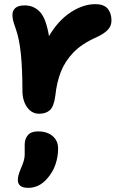

<svg xmlns="http://www.w3.org/2000/svg" viewBox="-20 -536 577 925"><path d="M169 12Q133 12 110.5 -19.5Q88 -51 88 -101Q88 -204 80.5 -277Q73 -350 55 -400Q46 -425 43 -438Q40 -451 40 -465Q40 -485 54 -497.5Q68 -510 99 -510Q143 -510 172.5 -478.5Q202 -447 216 -362Q261 -438 321 -477Q381 -516 439 -516Q480 -516 498.5 -494.5Q517 -473 517 -437Q517 -412 500.5 -393.5Q484 -375 446 -357Q375 -326 334 -283.5Q293 -241 273 -189.5Q253 -138 247 -78Q240 -23 220.5 -5.5Q201 12 169 12ZM116 369Q66 369 66 331Q66 320 69 308.5Q72 297 80 277Q99 236 99 210Q99 184 99 160Q99 133 114.5 115Q130 97 163 97Q207 97 233.5 119.5Q260 142 260 180Q260 219 247 257Q234 295 205 327Q167 369 116 369Z"/></svg>

Font: Shantell Sans Normal
Style: Bold
Weight: 700
Designer: Stephen Nixon, Anya Danilova, Shantell Martin
Foundry: Arrow Type
Version: Version 1.009;[a7da0bfa3]